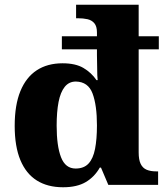

<svg xmlns="http://www.w3.org/2000/svg" viewBox="-20 -780 703 810"><path d="M246 10Q181 10 135.5 -18.5Q90 -47 66 -104.5Q42 -162 42 -249Q42 -337 66 -395.5Q90 -454 135 -483.5Q180 -513 244 -513Q299 -513 332.5 -493Q366 -473 387 -442H392Q391 -450 390.5 -462.5Q390 -475 390 -489.5Q390 -504 389.5 -519Q389 -534 389 -548V-572H241V-627H389V-643Q389 -669 378 -682Q367 -695 349 -699Q331 -703 309 -703H301V-760H565V-627H650V-572H565V-137Q565 -106 573.5 -88.5Q582 -71 598.5 -64Q615 -57 639 -57H647V0H437L406 -73H401Q379 -34 342 -12Q305 10 246 10ZM299 -69Q334 -69 353.5 -90Q373 -111 381 -152Q389 -193 389 -251Q389 -336 370.5 -385.5Q352 -435 300 -436Q271 -436 253 -413.5Q235 -391 227 -349.5Q219 -308 219 -250Q219 -164 237.5 -116.5Q256 -69 299 -69Z"/></svg>

Font: Noto Serif Ethiopic ExtraBold
Style: Regular
Weight: 800
Version: Version 2.102